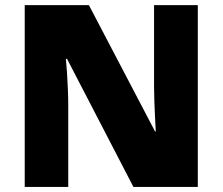

<svg xmlns="http://www.w3.org/2000/svg" viewBox="-20 -734 874 754"><path d="M756.8 0H503.9L243.2 -502.9H238.8Q241.2 -480 243.2 -447.8Q245.1 -415.5 246.6 -382.1Q248 -348.6 248 -321.8V0H77.1V-713.9H329.1L588.9 -217.8H591.8Q590.3 -241.2 588.9 -272.2Q587.4 -303.2 586.2 -335Q585 -366.7 585 -391.1V-713.9H756.8Z"/></svg>

Font: Open Sans ExtraBold
Style: Regular
Weight: 800
Designer: Monotype Design Team
Foundry: Monotype Imaging Inc.
Version: Version 3.003; ttfautohint (v1.8.4)